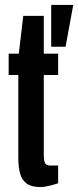

<svg xmlns="http://www.w3.org/2000/svg" viewBox="-20 -744 316 776"><path d="M142 12Q107 12 87.5 -2.5Q68 -17 61 -43.5Q54 -70 54 -104V-441H15V-527H56L74 -680H157V-527H215V-441H157V-117Q157 -95 162 -85Q167 -75 182 -75H215V-3Q202 1 189 4.5Q176 8 164.5 10Q153 12 142 12ZM187 -555V-724H276L245 -555Z"/></svg>

Font: Archivo ExtraCondensed SemiBold
Style: Regular
Weight: 600
Width: 2
Designer: Hector Gatti
Foundry: Omnibus-Type
Version: Version 2.001